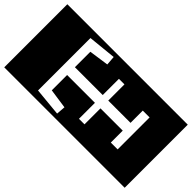

<svg xmlns="http://www.w3.org/2000/svg" viewBox="-353 -989 1274 1274"><g transform="rotate(-45 284.0 -352.0)"><path d="M-12 213V-917H580V213ZM485 -447 550 -452 530 -650H38L19 -452L83 -447L103 -586H247V-325H97V-273H247V-64H135V0H435V-64H320V-273H472V-325H320V-586H465Z"/></g></svg>

Font: Zilla Slab Highlight Regular
Style: Regular
Weight: 400
Designer: Typotheque Type Foundry
Foundry: Typotheque type foundry
Version: Version 1.1; 2017; ttfautohint (v1.6)